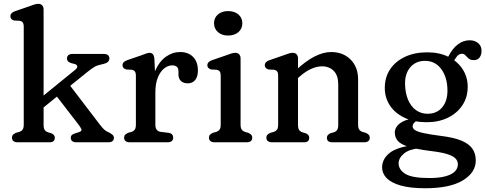

<svg xmlns="http://www.w3.org/2000/svg" viewBox="-20 -758 2586 1023"><path d="M72.7 0Q59.3 0 51.5 -6.4Q43.7 -12.8 43.7 -24.4Q43.7 -34 49.3 -40Q54.9 -46 65.1 -50.4L83.5 -55.4Q94.4 -59.1 100.4 -67.4Q106.5 -75.7 106.5 -93.4V-615.2Q106.5 -631.4 101.1 -638.3Q95.8 -645.2 85.9 -647.2L54.9 -648.8Q46 -651.4 40.6 -657Q35.3 -662.6 35.3 -671.2Q35.3 -680.6 41.6 -687.4Q48 -694.2 60.9 -698.6L136.3 -724.6Q151 -730.1 162.7 -733.9Q174.4 -737.6 184.5 -737.6Q197.5 -737.6 204.9 -729.5Q212.3 -721.4 212.3 -707.6V-93.4Q212.3 -74.5 218.1 -65.8Q223.8 -57.1 234.9 -53.4L253.1 -48Q272.1 -40 272.1 -24.4Q272.1 0 245.1 0ZM175.5 -219.1 380.7 -386.1Q391.9 -394.9 391.8 -403.6Q391.7 -412.4 378.6 -416.8L360 -421.5Q346.4 -426 341.6 -432.2Q336.8 -438.5 336.8 -446.2Q336.8 -458 344.6 -464.3Q352.4 -470.6 365.8 -470.6H533.7Q547.6 -470.6 555.2 -464.3Q562.7 -458 562.7 -446.2Q562.7 -435.9 554.9 -428Q547.1 -420.2 519.7 -414.5Q498.2 -410.4 483.4 -401.7Q468.5 -393 443.7 -373.1L188.3 -166.3ZM333.3 -328.1 513.2 -92.5Q527.1 -74.8 536.5 -66.6Q545.8 -58.4 559.2 -52.9Q571.9 -46.4 579.4 -39.9Q586.9 -33.3 586.9 -23.4Q586.9 -12.2 579.4 -6.1Q571.8 0 557.9 0H384Q371.8 0 364.4 -6.4Q357 -12.8 357 -24.4Q357 -32.6 361.8 -37.7Q366.5 -42.8 379.3 -47.2L397.8 -52.8Q417.7 -59.5 414.2 -68.8Q410.7 -78.1 394.6 -99.2L261.5 -271.4Z M785.7 -264Q785.7 -333.3 807.1 -381.8Q828.5 -430.3 863.7 -455.6Q898.8 -480.8 939.8 -480.8Q983.4 -480.8 1008.9 -454.6Q1034.4 -428.4 1034.4 -383.2Q1034.4 -348.8 1019.8 -331.4Q1005.1 -314 980.8 -314Q956.8 -314 943.8 -326.7Q930.8 -339.5 930.8 -361.6V-378Q930.8 -395.3 921.7 -402.5Q912.5 -409.8 897.7 -409.8Q875.4 -409.8 854.8 -393.5Q834.2 -377.2 821 -344.9Q807.8 -312.7 807.8 -265.2ZM802.6 -444.2 807.8 -332.4V-93.4Q807.8 -76.5 815 -66.9Q822.1 -57.3 836.4 -55.4L877.4 -50.4Q890.4 -48.8 896.6 -41.9Q902.8 -35 902.8 -24.4Q902.8 -12.8 895.3 -6.4Q887.7 0 873.8 0H670.2Q656.8 0 649 -6.4Q641.2 -12.8 641.2 -24.4Q641.2 -34 646.8 -39.9Q652.4 -45.8 662.6 -50.4L681 -55.4Q691.9 -58.9 697.9 -67.3Q704 -75.7 704 -93.4V-354.2Q704 -370.4 698.6 -377.3Q693.3 -384.2 683.4 -386.2L652.4 -387.8Q643.5 -390.4 638.1 -396Q632.8 -401.6 632.8 -410.2Q632.8 -419.6 639.1 -426.4Q645.5 -433.2 658.4 -437.6L733.8 -463.6Q747.1 -468.5 758.1 -472.6Q769.1 -476.6 776.4 -476.6Q787.8 -476.6 794.5 -469.2Q801.2 -461.8 802.6 -444.2Z M1261.8 -446.6V-93.4Q1261.8 -75.7 1268 -67.4Q1274.1 -59.1 1284.8 -55.4L1302.6 -50.4Q1312.8 -46 1318.4 -40Q1324 -34 1324 -24.4Q1324 -12.8 1316.5 -6.4Q1308.9 0 1295 0H1122.2Q1108.8 0 1101 -6.4Q1093.2 -12.8 1093.2 -24.4Q1093.2 -34 1098.8 -40Q1104.4 -46 1114.6 -50.4L1133 -55.4Q1143.9 -59.1 1149.9 -67.4Q1156 -75.7 1156 -93.4V-354.2Q1156 -370.4 1150.6 -377.3Q1145.3 -384.2 1135.4 -386.2L1104.4 -387.8Q1095.5 -390.6 1090.1 -396.1Q1084.8 -401.6 1084.8 -410.2Q1084.8 -419.6 1091.1 -426.4Q1097.5 -433.2 1110.4 -437.6L1185.8 -463.6Q1200.5 -469.1 1212.2 -472.9Q1223.9 -476.6 1234 -476.6Q1247 -476.6 1254.4 -468.5Q1261.8 -460.4 1261.8 -446.6ZM1195.2 -568.6Q1162 -568.6 1141.2 -586.9Q1120.4 -605.3 1120.4 -634.4Q1120.4 -663 1141.2 -681Q1162 -699 1195.2 -699Q1229.3 -699 1250.3 -681Q1271.2 -663 1271.2 -634.4Q1271.2 -605.3 1250.3 -586.9Q1229.3 -568.6 1195.2 -568.6Z M1567.8 -446.6V-93.4Q1567.8 -74.5 1573.6 -65.8Q1579.3 -57.1 1590.4 -53.4L1608.6 -48Q1627.6 -40 1627.6 -24.4Q1627.6 0 1600.6 0H1428.2Q1414.8 0 1407 -6.4Q1399.2 -12.8 1399.2 -24.4Q1399.2 -34 1404.8 -40Q1410.4 -46 1420.6 -50.4L1439 -55.4Q1449.9 -59.1 1455.9 -67.4Q1462 -75.7 1462 -93.4V-354.2Q1462 -370.4 1456.6 -377.3Q1451.3 -384.2 1441.4 -386.2L1410.4 -387.8Q1401.5 -390.6 1396.1 -396.1Q1390.8 -401.6 1390.8 -410.2Q1390.8 -419.6 1397.1 -426.4Q1403.5 -433.2 1416.4 -437.6L1491.8 -463.6Q1506.5 -469.1 1518.2 -472.9Q1529.9 -476.6 1540 -476.6Q1553 -476.6 1560.4 -468.5Q1567.8 -460.4 1567.8 -446.6ZM1551 -327.4 1525.6 -355.8 1552.8 -380.8Q1608.3 -432.4 1655.4 -456.6Q1702.4 -480.8 1744.7 -480.8Q1807.8 -480.8 1847.9 -440.8Q1888 -400.7 1888 -335.2V-93.4Q1888 -75.7 1894.1 -67.3Q1900.1 -58.9 1911 -55.4L1928.8 -50.4Q1939 -45.6 1944.6 -39.8Q1950.2 -34 1950.2 -24.4Q1950.2 -12.8 1942.7 -6.4Q1935.1 0 1921.2 0H1748.8Q1721.8 0 1721.8 -24.4Q1721.8 -40 1740.8 -48L1759.6 -53.4Q1770.7 -57.1 1776.4 -65.8Q1782.2 -74.5 1782.2 -93.4V-308.8Q1782.2 -355.4 1758.5 -380Q1734.8 -404.6 1695.1 -404.6Q1668.7 -404.6 1638.2 -391.2Q1607.6 -377.8 1574 -347.8Z M2331.4 -33.6Q2270.4 -41.5 2237.3 -48.8Q2204.2 -56.1 2191.4 -64.7Q2178.5 -73.3 2178.5 -84.8Q2178.5 -94.9 2186.9 -103.9Q2195.2 -112.9 2211.3 -122.4L2192.7 -128.8Q2150.6 -123.1 2126.7 -110.5Q2102.8 -97.9 2093.1 -82.5Q2083.5 -67.1 2083.5 -52.8Q2083.5 -27.6 2098.1 -9Q2112.8 9.6 2154.1 23.2Q2195.5 36.7 2275.2 46.6Q2331 53.1 2362.4 62.9Q2393.8 72.6 2406.7 86.1Q2419.6 99.5 2419.6 117.5Q2419.6 139.8 2402.9 156.2Q2386.1 172.7 2352.3 181.6Q2318.4 190.6 2267 190.6Q2175.3 190.6 2139.6 168.3Q2103.9 146.1 2103.9 112.3Q2103.9 83.7 2132.4 60.1Q2160.9 36.4 2215.4 32L2198.6 13.4Q2098.7 23.6 2057.3 55.9Q2015.9 88.2 2015.9 134.2Q2015.9 166 2040.1 191.1Q2064.4 216.1 2115.2 230.6Q2166.1 245 2245.9 245Q2376.6 245 2445.8 203.3Q2515 161.6 2515 96.6Q2515 60.3 2496.9 34.2Q2478.7 8.1 2438.4 -8.7Q2398 -25.5 2331.4 -33.6ZM2348.1 -421.4 2384.8 -411.1Q2401.7 -440.2 2413.4 -455.9Q2425.1 -471.6 2441.6 -471.6Q2450.8 -471.6 2456.6 -466.5Q2462.4 -461.3 2468.1 -454.6Q2473.7 -447.9 2482.2 -442.8Q2490.6 -437.6 2504.6 -437.6Q2524.1 -437.6 2534.9 -451.3Q2545.7 -464.9 2545.7 -487.6Q2545.7 -513.2 2527.6 -528.3Q2509.4 -543.4 2482.5 -543.4Q2449.2 -543.4 2420.5 -522.3Q2391.7 -501.1 2369.7 -458.8ZM2472 -295.3Q2472 -347.2 2445.3 -388.8Q2418.6 -430.3 2370.3 -454.8Q2321.9 -479.2 2256.4 -479.2Q2189.5 -479.2 2138.5 -455.5Q2087.4 -431.7 2058.8 -389.2Q2030.2 -346.7 2030.2 -289.7Q2030.2 -236.5 2057.9 -195.3Q2085.6 -154 2135.8 -130.4Q2186 -106.8 2253.5 -106.8Q2316.9 -106.8 2366.1 -130.7Q2415.2 -154.5 2443.6 -197.1Q2472 -239.6 2472 -295.3ZM2244.2 -433.8Q2298.5 -433.8 2330.9 -390.3Q2363.3 -346.8 2364.1 -277Q2364.7 -220.8 2336.4 -186.4Q2308.1 -151.9 2257.9 -151.9Q2223 -151.9 2196.1 -171.4Q2169.1 -190.9 2154 -227Q2138.9 -263 2138.1 -312.2Q2137.7 -347.8 2150.4 -375.2Q2163.1 -402.5 2187.1 -418.1Q2211 -433.8 2244.2 -433.8Z"/></svg>

Font: Fraunces SuperSoft
Style: Regular
Weight: 900
Version: Version 1.000;[b76b70a41]